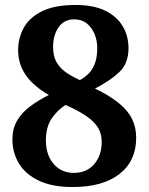

<svg xmlns="http://www.w3.org/2000/svg" viewBox="-20 -744 599 774"><path d="M273 10Q190 10 136 -16Q82 -42 56 -85.5Q30 -129 30 -182Q30 -225 48.5 -257Q67 -289 100 -314Q133 -339 177 -361Q137 -384 109.5 -411Q82 -438 67.5 -470.5Q53 -503 53 -542Q53 -589 75 -630.5Q97 -672 148 -698Q199 -724 285 -724Q356 -724 403 -701.5Q450 -679 474 -639.5Q498 -600 498 -549Q498 -489 461.5 -454Q425 -419 363 -387Q423 -358 459.5 -328Q496 -298 512.5 -264Q529 -230 529 -189Q529 -95 461.5 -42.5Q394 10 273 10ZM278 -47Q329 -47 359.5 -82Q390 -117 390 -172Q390 -205 375 -229.5Q360 -254 328 -276Q296 -298 244 -321Q210 -299 187.5 -265Q165 -231 165 -178Q165 -120 196 -83.5Q227 -47 278 -47ZM302 -421Q327 -435 342 -452.5Q357 -470 364.5 -494Q372 -518 372 -551Q372 -580 361.5 -606Q351 -632 330.5 -649Q310 -666 279 -666Q238 -666 216 -634Q194 -602 194 -554Q194 -520 206.5 -496Q219 -472 243 -454.5Q267 -437 302 -421Z"/></svg>

Font: Noto Serif Thai
Style: Regular
Weight: 400
Designer: Monotype Design Team
Foundry: Monotype Imaging Inc.
Version: Version 2.001